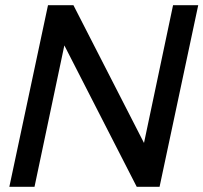

<svg xmlns="http://www.w3.org/2000/svg" viewBox="-20 -720 784 740"><path d="M165 -700H263L535 -169L647 -700H744L595 0H507L228 -545L113 0H16Z"/></svg>

Font: Red Hat Display Medium
Style: Italic
Weight: 500
Italic angle: -12°
Designer: Pentagram / MCKL
Foundry: Pentagram / MCKL
Version: Version 1.003; Red Hat Display Medium Italic